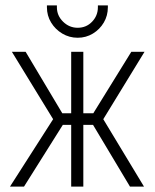

<svg xmlns="http://www.w3.org/2000/svg" viewBox="-20 -692 573 712"><path d="M380 -672H343V-665Q343 -634 321.5 -611.5Q300 -589 268 -589Q237 -589 214 -611.5Q191 -634 191 -665V-672H154V-665Q154 -634 169.5 -608.5Q185 -583 211 -567.5Q237 -552 268 -552Q299 -552 324.5 -567.5Q350 -583 365 -608.5Q380 -634 380 -665ZM516 -500H467L326 -272H289V-500H244V-272H211L75 -500H24L177 -250L17 0H69L213 -229H244V0H289V-229H325L462 0H514L363 -250Z"/></svg>

Font: Advent Pro Light
Style: Regular
Weight: 300
Version: Version 3.000